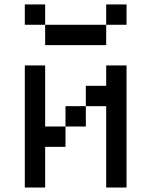

<svg xmlns="http://www.w3.org/2000/svg" viewBox="-20 -838 676 858"><path d="M90.9 -545.5V0H181.8V-181.8H272.7V-272.7H181.8V-545.5ZM454.5 -363.6V0H545.5V-545.5H454.5V-454.5H363.6V-363.6ZM272.7 -363.6V-272.7H363.6V-363.6ZM90.9 -818.2V-727.3H181.8V-818.2ZM181.8 -727.3V-636.4H454.5V-727.3ZM454.5 -818.2V-727.3H545.5V-818.2Z"/></svg>

Font: Departure Mono
Style: Regular
Weight: 400
Monospace: yes
Designer: Helena Zhang
Version: Version 1.500;Glyphs 3.3.1 (3343)